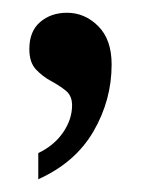

<svg xmlns="http://www.w3.org/2000/svg" viewBox="-20 -667 246 301"><path d="M40 -386V-427Q65 -439 79 -459.5Q93 -480 93 -502Q93 -517 83 -525Q73 -533 60 -540Q47 -547 36.5 -558Q26 -569 26 -590Q26 -618 43 -632.5Q60 -647 85 -647Q113 -647 134 -626Q155 -605 155 -566Q155 -510 126.5 -461Q98 -412 40 -386Z"/></svg>

Font: Noto Serif Hebrew SemiCondensed
Style: Regular
Weight: 400
Width: 4
Designer: Monotype Design Team
Foundry: Monotype Imaging Inc.
Version: Version 2.004; ttfautohint (v1.8.4.7-5d5b)